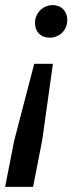

<svg xmlns="http://www.w3.org/2000/svg" viewBox="-67 -560 297 749"><path d="M-47 169 -11.5 -12 66.5 -311H139.5L97.5 -12L62 169ZM126.5 -413Q101 -413 85.2 -428.8Q69.5 -444.5 69.5 -470Q69.5 -484.5 74.8 -497.2Q80 -510 89.2 -519.5Q98.5 -529 111.2 -534.5Q124 -540 138.5 -540Q164 -540 179.8 -523.8Q195.5 -507.5 195.5 -482Q195.5 -467.5 190.2 -454.8Q185 -442 175.8 -432.8Q166.5 -423.5 153.8 -418.2Q141 -413 126.5 -413Z"/></svg>

Font: Argentum Sans
Style: Italic
Weight: 400
Italic angle: -11.3099°
Designer: Julieta Ulanovsky, Owen Earl, Rasmus Andersson, Cristiano Sobral
Foundry: The Argentum Sans Project Authors
Version: Version 3.131; ttfautohint (v1.8.4.7-5d5b-dirty)